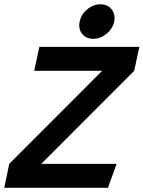

<svg xmlns="http://www.w3.org/2000/svg" viewBox="-59 -889 679 909"><path d="M424.7 -553.7H103L127.3 -667H600.7L576.3 -553.7L136.3 -113.3H493L452 0H-38.7L-15.3 -113.3ZM382.7 -705.3Q348.3 -705.3 329.7 -729Q311 -752.7 318.3 -787Q325 -820.7 353.8 -844.7Q382.7 -868.7 417 -868.7Q450.7 -868.7 469.5 -844.7Q488.3 -820.7 481.7 -787Q474.3 -752.7 445.3 -729Q416.3 -705.3 382.7 -705.3Z"/></svg>

Font: Epunda Sans Light
Style: Italic
Weight: 300
Italic angle: -12.0243°
Designer: Simon Atzbach
Foundry: typofactur
Version: Version 2.204